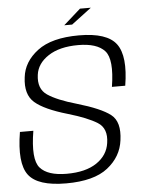

<svg xmlns="http://www.w3.org/2000/svg" viewBox="-56 -849 680 898"><g transform="rotate(-5 284.0 -400.0)"><path d="M273.5 -733H310.5L404.5 -804H353.5ZM218.5 4.5Q349 4.5 414 -46.8Q479 -98 488.5 -174.5Q500.5 -260.5 456 -295Q411.5 -329.5 300 -362Q209 -388 165 -417.8Q121 -447.5 130 -513Q137 -566 189.8 -600.5Q242.5 -635 330 -635Q418 -635 454.5 -595Q491 -555 470.5 -426.5H533Q555.5 -564 512.5 -622Q469.5 -680 337.5 -680Q209 -680 142.5 -629.5Q76 -579 68 -506.5Q57.5 -426.5 101.5 -388.2Q145.5 -350 254 -318.5Q344.5 -292 390.2 -263.5Q436 -235 425.5 -167Q417.5 -110 365.8 -75Q314 -40 225 -40Q135.5 -40 100 -80.8Q64.5 -121.5 86.5 -254H23.5Q-0.5 -109.5 42.2 -52.5Q85 4.5 218.5 4.5Z"/></g></svg>

Font: Anybody UltraCondensed Thin Light
Style: Italic
Weight: 300
Italic angle: -10°
Version: Version 1.111